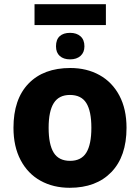

<svg xmlns="http://www.w3.org/2000/svg" viewBox="-20 -882 665 912"><path d="M311 10Q233 10 172.5 -23.5Q112 -57 78 -121.5Q44 -186 44 -275Q44 -411 115.5 -485Q187 -559 314 -559Q392 -559 452.5 -525.5Q513 -492 547 -428Q581 -364 581 -275Q581 -139 509 -64.5Q437 10 311 10ZM313 -118Q366 -118 390 -157Q414 -196 414 -275Q414 -354 390 -392.5Q366 -431 312 -431Q260 -431 235.5 -392.5Q211 -354 211 -275Q211 -196 235 -157Q259 -118 313 -118ZM483 -763H144V-862H483ZM381 -662Q381 -633 362.5 -616.5Q344 -600 313 -600Q282 -600 264 -616Q246 -632 246 -662Q246 -694 263.5 -710Q281 -726 313 -726Q344 -726 362.5 -709.5Q381 -693 381 -662Z"/></svg>

Font: Noto Sans UI ExtraBold
Style: Regular
Weight: 800
Designer: Monotype Design Team
Foundry: Monotype Imaging Inc.
Version: Version 1.001